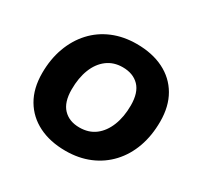

<svg xmlns="http://www.w3.org/2000/svg" viewBox="-155 -896 1117 1088"><g transform="rotate(30 403.5 -352.5)"><path d="M396 11Q295 11 220 -26.5Q145 -64 103.5 -134.5Q62 -205 62 -305Q62 -396 89.5 -471.5Q117 -547 167.5 -602Q218 -657 288.5 -686.5Q359 -716 445 -716Q547 -716 622 -678.5Q697 -641 738 -570.5Q779 -500 779 -401Q779 -309 752 -233.5Q725 -158 674 -103Q623 -48 552.5 -18.5Q482 11 396 11ZM398 -143Q459 -143 501 -175Q543 -207 566 -264.5Q589 -322 589 -397Q589 -481 549.5 -521.5Q510 -562 442 -562Q383 -562 340.5 -530Q298 -498 275.5 -441Q253 -384 253 -308Q253 -225 292 -184Q331 -143 398 -143Z"/></g></svg>

Font: Nunito Sans 12pt ExtraLight 12pt Black
Style: Italic
Weight: 900
Italic angle: -9°
Version: Version 3.101;gftools[0.9.27]